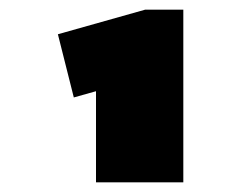

<svg xmlns="http://www.w3.org/2000/svg" viewBox="-20 -808 501 398"><path d="M360 -430H179V-673L222 -631L133 -606L100 -737L281 -788H360Z"/></svg>

Font: Pathway Extreme 8pt Thin 12pt Black
Style: Regular
Weight: 900
Version: Version 1.001;gftools[0.9.26]